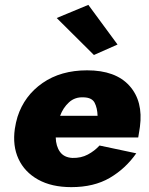

<svg xmlns="http://www.w3.org/2000/svg" viewBox="-20 -759 613 789"><path d="M213 -685 343 -739 463 -576 366 -533ZM540 -129Q496 -66 431 -28Q366 10 273 10Q192 10 136.5 -21Q81 -52 56 -106Q31 -160 41 -230Q45 -256 52 -279Q80 -366 155 -418Q230 -470 338 -470Q455 -470 512 -406.5Q569 -343 555 -238Q554 -230 552 -218.5Q550 -207 548 -194H209Q210 -158 226.5 -135Q243 -112 277 -110Q313 -109 341 -124Q369 -139 389 -161ZM324 -359Q288 -361 263.5 -338.5Q239 -316 227 -283H381Q380 -315 369 -336.5Q358 -358 324 -359Z"/></svg>

Font: Jost* Heavy
Style: Italic
Weight: 800
Italic angle: -10°
Version: Version 3.7